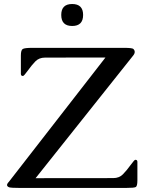

<svg xmlns="http://www.w3.org/2000/svg" viewBox="-20 -923 707 943"><path d="M388.2 -849.6Q388.2 -795.4 334.5 -795.4Q280.8 -795.4 280.8 -849.6Q280.8 -903.3 334.5 -903.3Q388.2 -903.3 388.2 -849.6ZM92.8 -549.8Q82.5 -549.8 82.5 -560.1V-650.4Q82.5 -676.8 91.8 -682.4Q101.1 -688 138.2 -688H589.4Q630.4 -688 635.7 -682.1Q641.6 -675.8 641.6 -668.5Q642.1 -660.2 634.3 -650.4L154.8 -47.9L536.1 -48.3Q565.4 -48.3 583.5 -66.7Q601.6 -85 620.8 -111.6Q640.1 -138.2 644.5 -138.2Q654.8 -138.2 654.8 -127.9V-37.6Q654.8 -9.3 647.2 -4.6Q639.6 0 599.6 0H76.7Q36.1 0 25.4 -2.9Q4.9 -10.7 23.4 -29.8L498 -640.6L201.2 -640.1Q171.9 -640.1 153.8 -621.6Q135.7 -603 116.7 -576.4Q97.7 -549.8 92.8 -549.8Z"/></svg>

Font: Caudex
Style: Regular
Weight: 400
Version: Version 1.04